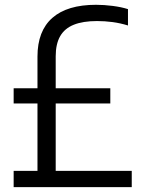

<svg xmlns="http://www.w3.org/2000/svg" viewBox="-20 -769 584 789"><path d="M134 -27.8V-536.4Q134 -641.9 195.2 -695.6Q256.4 -749.3 374.7 -749.3Q407.6 -749.3 443.2 -744.7Q478.8 -740.1 505.9 -731.5V-664.3Q474.4 -674 442.3 -678.3Q410.2 -682.5 378.8 -682.5Q320.7 -682.5 283.1 -667.3Q245.5 -652.2 227.2 -620.2Q208.9 -588.3 208.9 -537.7V-27.8ZM36.1 0V-66.8H521.4V0ZM36.1 -343.8V-406.2H433.3V-343.8Z"/></svg>

Font: Encode Sans SC Condensed Thin
Style: Regular
Weight: 100
Width: 3
Designer: Multiple Designers
Foundry: Impallari Type
Version: Version 3.002